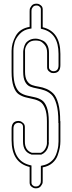

<svg xmlns="http://www.w3.org/2000/svg" viewBox="-20 -822 391 1043"><path d="M43 -546Q43 -587 65.5 -627Q88 -667 141 -676V-724V-759Q141 -764 141.5 -771Q142 -778 151 -790Q160 -802 178 -802Q182 -802 187.5 -801Q193 -800 202.5 -792.5Q212 -785 212 -771V-724V-674Q308 -651 308 -529V-468Q308 -425 270 -425Q266 -425 260.5 -426Q255 -427 245.5 -435Q236 -443 236 -457V-468V-536Q236 -564 221 -580.5Q206 -597 194.5 -599.5Q183 -602 174 -602H173Q145 -602 131 -585Q117 -568 116 -550V-533V-531V-432Q116 -401 126.5 -383.5Q137 -366 154 -360Q171 -354 191 -351Q211 -348 231.5 -339.5Q252 -331 269 -314.5Q286 -298 296.5 -260Q307 -222 307 -164H308V-163V-63V-54Q308 -38 305 -20.5Q302 -3 293.5 21.5Q285 46 264 64Q243 82 212 87V123V158Q212 163 211.5 170Q211 177 202 189Q193 201 175 201Q171 201 165.5 200Q160 199 150.5 191.5Q141 184 141 170V123V85Q43 62 43 -61V-122Q43 -165 81 -165Q85 -165 90.5 -163.5Q96 -162 105.5 -154Q115 -146 115 -132V-122V-53Q115 -5 153 8H202Q218 1 226.5 -15Q235 -31 235 -44V-56V-163Q235 -207 224.5 -233.5Q214 -260 197 -270Q180 -280 159.5 -284Q139 -288 118.5 -293.5Q98 -299 81 -310.5Q64 -322 53.5 -352.5Q43 -383 43 -432V-531ZM53 -546V-432Q53 -385 63.5 -357Q74 -329 91 -318Q108 -307 128.5 -302.5Q149 -298 169.5 -293.5Q190 -289 207 -278Q224 -267 234.5 -238.5Q245 -210 245 -163V-56Q244 -55 245 -50Q246 -45 244 -35Q242 -25 238.5 -16Q235 -7 226.5 2.5Q218 12 206 17L204 18H151L150 17Q105 3 105 -53V-132Q105 -153 81 -155Q53 -154 53 -122V-61Q53 54 143 75L151 77V170Q151 179 157.5 184.5Q164 190 168 190.5Q172 191 175 191Q188 191 194.5 182.5Q201 174 201.5 168.5Q202 163 202 159V158V79L210 77Q233 73 250 61Q267 49 276 34.5Q285 20 290 1.5Q295 -17 296.5 -29.5Q298 -42 298 -54V-154H297V-164Q297 -220 286.5 -256.5Q276 -293 259 -308.5Q242 -324 222 -331Q202 -338 181.5 -341.5Q161 -345 144 -351.5Q127 -358 116.5 -377.5Q106 -397 106 -432V-533Q106 -536 106 -541.5Q106 -547 109 -560.5Q112 -574 118 -584.5Q124 -595 138.5 -603.5Q153 -612 173 -612H174Q181 -612 189.5 -610Q198 -608 212.5 -601.5Q227 -595 236.5 -578Q246 -561 246 -536V-457Q246 -448 252.5 -442.5Q259 -437 263 -436Q267 -435 270 -435Q298 -435 298 -468V-529Q298 -643 210 -664L202 -666V-771Q202 -780 195.5 -785.5Q189 -791 185 -791.5Q181 -792 178 -792Q165 -792 158.5 -783.5Q152 -775 151.5 -769.5Q151 -764 151 -760V-759V-667L143 -666Q109 -661 87.5 -638Q66 -615 59.5 -592Q53 -569 53 -546Z"/></svg>

Font: Soda Fountain
Style: Outline
Weight: 400
Version: Version 1.0